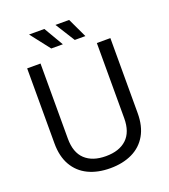

<svg xmlns="http://www.w3.org/2000/svg" viewBox="-159 -995 984 1121"><g transform="rotate(-20 333.0 -434.0)"><path d="M333 14Q255 14 197 -14Q139 -42 107 -97.5Q75 -153 75 -234V-700H158V-233Q158 -147 204 -104Q250 -61 333 -61Q416 -61 462 -104Q508 -147 508 -233V-700H592V-234Q592 -153 560 -97.5Q528 -42 469.5 -14Q411 14 333 14ZM247 -761 153 -882H248L319 -761ZM393 -761 317 -882H402L459 -761Z"/></g></svg>

Font: Space Grotesk Light
Style: Regular
Weight: 400
Version: Version 2.000